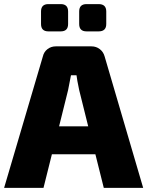

<svg xmlns="http://www.w3.org/2000/svg" viewBox="-25 -916 718 936"><path d="M271 -763H211Q175 -763 175 -799V-860Q175 -896 211 -896H271Q307 -896 307 -860V-799Q307 -763 271 -763ZM456 -763H397Q361 -763 361 -799V-860Q361 -896 397 -896H456Q493 -896 493 -860V-799Q493 -763 456 -763ZM440 -164H228L187 0H-5L184 -641Q189 -663 206.5 -676.5Q224 -690 247 -690H421Q444 -690 461.5 -676.5Q479 -663 485 -641L673 0H481ZM405 -300 361 -477Q350 -529 348 -549H321Q314 -511 307 -477L263 -300Z"/></svg>

Font: Ezarion Extra Bold
Style: Regular
Weight: 800
Designer: Natanael Gama
Version: Version 1.001;PS 001.001;hotconv 1.0.70;makeotf.lib2.5.58329